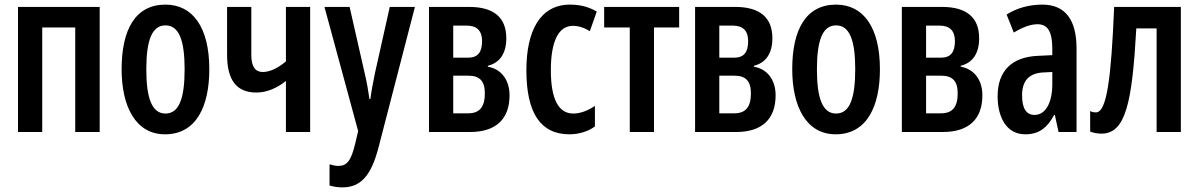

<svg xmlns="http://www.w3.org/2000/svg" viewBox="-20 -572 5195 832"><path d="M412 -542H58V0H163V-453H306V0H412Z M887 -272C887 -454 815 -552 697 -552C566 -552 507 -443 507 -272C507 -110 568 10 695 10C831 10 887 -112 887 -272ZM614 -271C614 -399 639 -462 697 -462C755 -462 780 -399 780 -272C780 -143 755 -80 697 -80C639 -80 614 -145 614 -271Z M1069 -542H964V-335C964 -225 1005 -171 1091 -171C1134 -171 1179 -189 1219 -221V0H1324V-542H1219V-306C1187 -279 1152 -260 1118 -260C1087 -260 1069 -283 1069 -333Z M1386 -542 1532 -4 1520 47C1502 124 1484 147 1446 147C1434 147 1421 144 1408 140V232C1427 237 1444 240 1463 240C1543 240 1588 190 1620 68L1778 -542H1669L1605 -256C1596 -212 1589 -175 1585 -143H1581C1576 -179 1569 -219 1560 -256L1495 -542Z M2174 -406C2174 -496 2120 -542 2013 -542H1839V0H2017C2129 0 2188 -56 2188 -159C2188 -226 2152 -273 2094 -283V-287C2147 -300 2174 -342 2174 -406ZM2069 -394C2069 -346 2051 -322 2008 -322H1944V-461H2003C2048 -461 2069 -437 2069 -394ZM2081 -168C2081 -108 2058 -81 2009 -81H1944V-244H2010C2057 -244 2081 -222 2081 -168Z M2448 10C2485 10 2527 -1 2558 -24V-113C2526 -92 2495 -80 2464 -80C2400 -80 2367 -143 2367 -268C2367 -394 2401 -460 2462 -460C2488 -460 2511 -452 2536 -437L2566 -522C2533 -541 2497 -552 2450 -552C2321 -552 2261 -439 2261 -268C2261 -81 2323 10 2448 10Z M2923 -453V-542H2598V-453H2709V0H2814V-453Z M3327 -406C3327 -496 3273 -542 3166 -542H2992V0H3170C3282 0 3341 -56 3341 -159C3341 -226 3305 -273 3247 -283V-287C3300 -300 3327 -342 3327 -406ZM3222 -394C3222 -346 3204 -322 3161 -322H3097V-461H3156C3201 -461 3222 -437 3222 -394ZM3234 -168C3234 -108 3211 -81 3162 -81H3097V-244H3163C3210 -244 3234 -222 3234 -168Z M3793 -272C3793 -454 3721 -552 3603 -552C3472 -552 3413 -443 3413 -272C3413 -110 3474 10 3601 10C3737 10 3793 -112 3793 -272ZM3520 -271C3520 -399 3545 -462 3603 -462C3661 -462 3686 -399 3686 -272C3686 -143 3661 -80 3603 -80C3545 -80 3520 -145 3520 -271Z M4223 -406C4223 -496 4169 -542 4062 -542H3888V0H4066C4178 0 4237 -56 4237 -159C4237 -226 4201 -273 4143 -283V-287C4196 -300 4223 -342 4223 -406ZM4118 -394C4118 -346 4100 -322 4057 -322H3993V-461H4052C4097 -461 4118 -437 4118 -394ZM4130 -168C4130 -108 4107 -81 4058 -81H3993V-244H4059C4106 -244 4130 -222 4130 -168Z M4497 -552C4439 -552 4386 -537 4342 -509L4373 -431C4413 -455 4447 -467 4476 -467C4521 -467 4540 -433 4540 -361V-333L4477 -330C4365 -325 4303 -265 4303 -155C4303 -69 4338 10 4423 10C4482 10 4518 -18 4548 -74H4551L4567 0H4645V-362C4645 -485 4597 -552 4497 -552ZM4540 -260V-208C4540 -125 4510 -74 4463 -74C4428 -74 4409 -101 4409 -159C4409 -222 4439 -254 4499 -258Z M5097 0V-542H4808C4795 -230 4776 -85 4729 -85C4719 -85 4710 -87 4704 -91V-2C4719 4 4735 7 4753 7C4858 7 4886 -127 4904 -449H4992V0Z"/></svg>

Font: Noto Sans Display Condensed Medium
Style: Regular
Weight: 500
Width: 3
Designer: Monotype Design Team
Foundry: Monotype Imaging Inc.
Version: Version 1.900